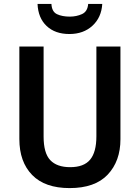

<svg xmlns="http://www.w3.org/2000/svg" viewBox="-20 -952 716 982"><path d="M596 -240Q596 -128 531 -59Q466 10 336 10Q210 10 144.5 -57Q79 -124 79 -241V-714H203V-254Q203 -169 237 -133Q271 -97 339 -97Q409 -97 441 -135.5Q473 -174 473 -255V-714H596ZM503 -932Q499 -863 453 -820.5Q407 -778 335 -778Q262 -778 218.5 -819Q175 -860 172 -932H243Q245 -892 271.5 -879.5Q298 -867 337 -867Q371 -867 399.5 -880Q428 -893 431 -932Z"/></svg>

Font: Noto Sans Malayalam SemiCondensed SemiBold
Style: Regular
Weight: 600
Width: 4
Designer: Jelle Bosma - Monotype Design Team
Foundry: Monotype Imaging Inc.
Version: Version 2.104; ttfautohint (v1.8.4.7-5d5b)